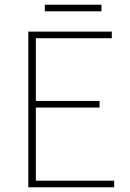

<svg xmlns="http://www.w3.org/2000/svg" viewBox="-20 -794 550 814"><path d="M100 0V-660H454V-632H132V-366H402V-338H132V-28H464V0ZM170 -746V-774H410V-746Z"/></svg>

Font: Mada ExtraLight
Style: Regular
Weight: 250
Designer: Khaled Hosny
Version: Version 1.5